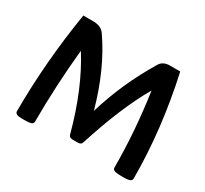

<svg xmlns="http://www.w3.org/2000/svg" viewBox="-135 -852 1131 1058"><g transform="rotate(30 430.5 -323.0)"><path d="M806.2 -14.6Q806.2 -3.4 795.2 2.2Q784.2 7.8 752.4 7.8Q706.1 7.8 695.1 2.2Q684.1 -3.4 684.1 -14.6Q684.1 -244.6 648.9 -483.9Q551.8 -316.9 466.3 -48.3Q461.4 -32.2 441.4 -32.2H406.7Q386.7 -32.2 381.8 -48.3Q314.5 -300.8 202.1 -479Q178.7 -240.7 178.7 -14.6Q178.7 -3.9 168.7 1.7Q158.7 7.3 113.8 7.3Q83.5 7.3 73.5 1.7Q63.5 -3.9 63.5 -14.6Q63.5 -325.2 116.7 -653.8H180.7Q230 -653.8 252.4 -621.6Q365.2 -460.4 429.7 -228Q491.7 -434.6 605 -621.6Q623.5 -653.8 668 -653.8H733.4Q806.2 -325.2 806.2 -14.6Z"/></g></svg>

Font: ALMAS
Style: Bold
Weight: 700
Designer: ALMAS Font/ by Husham Jawad Kadhim, derived from the Bainsely font by/ Paul James MIller
Foundry: High-Logic / Made with FontCreator
Version: Version 1.411;September 19, 2021;FontCreator 14.0.0.2814 32-